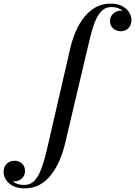

<svg xmlns="http://www.w3.org/2000/svg" viewBox="-216 -780 746 1060"><path d="M-80.5 260Q-118 260 -143.8 246.8Q-169.5 233.5 -182.8 212.8Q-196 192 -196 170Q-196 140 -178.5 123.8Q-161 107.5 -137 107.5Q-112.5 107.5 -95.2 122Q-78 136.5 -78 164Q-78 182 -87 195Q-96 208 -109.5 214.8Q-123 221.5 -137.5 221.5Q-151.5 221.5 -164.8 214.8Q-178 208 -186.5 196.5Q-195 185 -195 170H-175.5Q-175.5 184.5 -165.2 201Q-155 217.5 -134.2 229.2Q-113.5 241 -82.5 241Q-54.5 241 -34.8 225.5Q-15 210 -0.8 181.2Q13.5 152.5 24.8 113.8Q36 75 47 28.5L171.5 -511.5Q182.5 -560.5 201.5 -605Q220.5 -649.5 248.2 -684.5Q276 -719.5 312.2 -739.8Q348.5 -760 394.5 -760Q432 -760 457.8 -746.8Q483.5 -733.5 496.5 -712.8Q509.5 -692 509.5 -670Q509.5 -641.5 493 -624.5Q476.5 -607.5 451 -607.5Q427.5 -607.5 409.5 -622Q391.5 -636.5 391.5 -664Q391.5 -681.5 400.2 -694.2Q409 -707 422.5 -714.2Q436 -721.5 451.5 -721.5Q460.5 -721.5 470.8 -717.8Q481 -714 489.5 -707.2Q498 -700.5 503.2 -691Q508.5 -681.5 508.5 -670H489.5Q489.5 -684.5 479.5 -701Q469.5 -717.5 449 -729.2Q428.5 -741 398 -741Q371 -741 351.8 -725.2Q332.5 -709.5 318 -680.8Q303.5 -652 292.5 -613Q281.5 -574 270.5 -527L143.5 11.5Q132 60 113 104.5Q94 149 67 184.2Q40 219.5 3 239.8Q-34 260 -80.5 260Z"/></svg>

Font: Bodoni Moda 11pt Medium
Style: Italic
Weight: 500
Italic angle: -13°
Designer: Owen Earl
Foundry: indestructible type
Version: Version 2.004